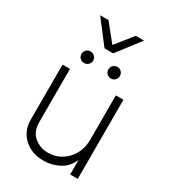

<svg xmlns="http://www.w3.org/2000/svg" viewBox="-210 -982 976 1095"><g transform="rotate(30 278.0 -435.0)"><path d="M293 -724H236L120 -875H175L265 -763L355 -875H409ZM176 -593Q160 -593 149 -604Q138 -615 138 -631Q138 -647 149 -658Q160 -669 176 -669Q192 -669 203.5 -658Q215 -647 215 -631Q215 -615 203.5 -604Q192 -593 176 -593ZM353 -593Q337 -593 326 -604Q315 -615 315 -631Q315 -647 326 -658Q337 -669 353 -669Q369 -669 380 -658Q391 -647 391 -631Q391 -615 380 -604Q369 -593 353 -593ZM253 5Q175 5 125 -41.5Q75 -88 75 -160V-524H124V-175Q124 -111 162.5 -79Q201 -47 253 -47Q326 -47 376 -100Q426 -153 426 -232V-524H476V-3H426V-99Q403 -45 356 -20Q309 5 253 5Z"/></g></svg>

Font: LXGW 975 Gothic SC 200W
Style: Regular
Weight: 200
Version: Version 2.01;February 25, 2021